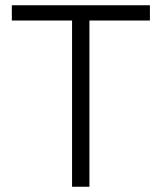

<svg xmlns="http://www.w3.org/2000/svg" viewBox="-20 -710 615 730"><path d="M320 -690V0H254V-690ZM550 -690V-632H25V-690Z"/></svg>

Font: Exo 2 Light
Style: Regular
Weight: 300
Designer: Natanael Gama
Foundry: Natanael Gama
Version: Version 2.010